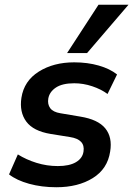

<svg xmlns="http://www.w3.org/2000/svg" viewBox="-20 -777 560 807"><path d="M217 10Q155 10 102.5 -4.5Q50 -19 18 -44L55 -128Q90 -106 133.5 -92.5Q177 -79 223 -79Q272 -79 299.5 -95.5Q327 -112 331 -140Q339 -191 274 -201L193 -214Q120 -226 90.5 -266Q61 -306 70 -366Q81 -437 143 -476Q205 -515 292 -515Q348 -515 395 -501.5Q442 -488 472 -464L432 -382Q405 -402 367.5 -414.5Q330 -427 292 -427Q242 -427 215 -409Q188 -391 183 -363Q179 -339 191 -322.5Q203 -306 234 -301L317 -287Q392 -275 422.5 -237.5Q453 -200 443 -140Q432 -67 370 -28.5Q308 10 217 10ZM262 -554 394 -757H520L346 -554Z"/></svg>

Font: Mulish
Style: Bold Italic
Weight: 700
Italic angle: -9°
Designer: Vernon Adams
Foundry: Vernon Adams
Version: Version 3.603; ttfautohint (v1.8.3)